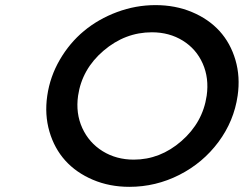

<svg xmlns="http://www.w3.org/2000/svg" viewBox="-20 -723 950 748"><path d="M164.1 -350.1Q174.8 -424.3 212.9 -490Q251 -555.7 307.1 -602.3Q363.3 -648.9 436 -676Q508.8 -703.1 585.9 -703.1Q663.1 -703.1 727.8 -676Q792.5 -648.9 835.2 -602.1Q877.9 -555.2 897.2 -489.5Q916.5 -423.8 905.8 -350.1Q891.6 -251.5 831.1 -169.9Q770.5 -88.4 678.7 -41.7Q586.9 4.9 483.9 4.9Q406.7 4.9 341.8 -22.7Q276.9 -50.3 234.4 -97.4Q191.9 -144.5 172.6 -210.4Q153.3 -276.4 164.1 -350.1ZM284.2 -350.1Q274.4 -281.7 300.5 -224.4Q326.7 -167 379.9 -134Q433.1 -101.1 501 -101.1Q604 -101.1 687 -173.6Q770 -246.1 785.2 -350.1Q794.9 -418.5 769.8 -475.3Q744.6 -532.2 692.1 -564.7Q639.6 -597.2 571.8 -597.2Q467.3 -597.2 383.3 -525.4Q299.3 -453.6 284.2 -350.1Z"/></svg>

Font: Trueno
Style: Italic
Weight: 400
Designer: Julieta Ulanovsky
Foundry: Julieta Ulanovsky
Version: Version 3.001b | FøM Fix